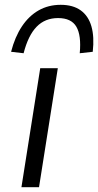

<svg xmlns="http://www.w3.org/2000/svg" viewBox="-20 -777 408 797"><path d="M69 0 147 -494H220L142 0ZM78 -556 26 -562Q42 -624 71 -667.5Q100 -711 140.5 -734Q181 -757 232 -757Q283 -757 315 -734Q347 -711 359.5 -667.5Q372 -624 365 -562L311 -556Q318 -630 297 -666Q276 -702 221 -702Q167 -702 132 -666Q97 -630 78 -556Z"/></svg>

Font: Nunito Sans 7pt SemiExpanded Light
Style: Italic
Weight: 300
Width: 6
Italic angle: -9°
Designer: Vernon Adams
Foundry: Vernon Adams
Version: Version 3.101;gftools[0.9.27]